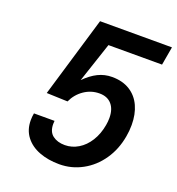

<svg xmlns="http://www.w3.org/2000/svg" viewBox="-133 -833 878 951"><g transform="rotate(20 306.0 -357.5)"><path d="M77.5 -147Q77.5 -166 81 -184H189.5L188.5 -167.5Q188.5 -126.5 213.5 -107.5Q238.5 -88.5 277.5 -88.5Q315 -88.5 348.2 -108.5Q381.5 -128.5 404.8 -165.8Q428 -203 436.5 -252Q440 -271 440 -290Q440 -336 417.2 -362Q394.5 -388 353 -388Q309 -388 272.2 -362.8Q235.5 -337.5 217 -296.5L106 -300.5L232.5 -725H611.5L594.5 -628H312L242 -418Q275.5 -452 310 -469Q344.5 -486 384 -486Q439 -486 477.8 -461.8Q516.5 -437.5 536 -394.5Q555.5 -351.5 555.5 -295.5Q555.5 -263.5 550 -234Q537.5 -162 499.5 -106.8Q461.5 -51.5 405.2 -20.8Q349 10 284 10Q225.5 10 178.8 -7.8Q132 -25.5 104.8 -61Q77.5 -96.5 77.5 -147Z"/></g></svg>

Font: JuliaMono SemiBold
Style: Italic
Weight: 600
Italic angle: -9°
Monospace: yes
Designer: cormullion
Foundry: corm
Version: Version 0.056; ttfautohint (v1.8.4)